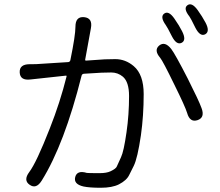

<svg xmlns="http://www.w3.org/2000/svg" viewBox="-20 -857 1040 906"><path d="M177 -5Q151 37 120 15Q89 -6 118 -45Q152 -90 215 -251Q264 -375 294 -496Q295 -501 290 -500L124 -482Q75 -476 73 -515Q71 -554 120 -554H130Q153 -554 176 -556L302 -564Q310 -565 312 -573Q336 -690 336 -731Q336 -780 377 -776Q418 -772 409 -724L382 -576Q381 -571 386 -571L474 -577Q499 -578 524 -578Q572 -578 611 -545Q658 -505 658 -413Q658 -312 645 -219Q629 -110 611 -74Q600 -53 590 -32Q578 -6 541 13Q509 29 455.5 29Q402 29 374 23Q326 12 335 -22Q344 -55 390 -41Q394 -40 451 -40Q483 -40 502 -49Q527 -61 531 -71Q541 -93 551 -115Q564 -142 577 -233Q589 -316 589 -404Q589 -470 560 -495Q536 -515 505 -515Q482 -515 459 -514L376 -509Q367 -508 365 -500Q284 -177 177 -5ZM912 -290Q876 -278 863 -324Q854 -354 803 -457Q748 -570 736 -584Q705 -620 731 -642Q758 -664 788 -626Q807 -601 866 -486Q919 -381 931 -347Q948 -302 912 -290ZM837 -655Q813 -643 791 -686Q769 -730 762 -739Q734 -778 755 -793Q776 -808 803 -769Q826 -736 839 -710Q861 -667 837 -655ZM948 -695Q924 -683 902 -726Q879 -773 874 -779Q844 -817 864 -832Q885 -848 913 -809Q934 -780 950 -750Q972 -708 948 -695Z"/></svg>

Font: Resource Han Rounded KR Normal
Style: Regular
Weight: 350
Designer: Cyano Hao (round all glyphs); Ryoko NISHIZUKA 西塚涼子 (kana, bopomofo & ideographs); Paul D. Hunt (Latin, Greek & Cyrillic)
Foundry: Cyano Hao
Version: 0.990